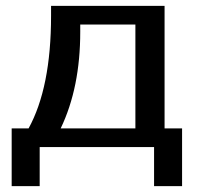

<svg xmlns="http://www.w3.org/2000/svg" viewBox="-20 -504 706 658"><path d="M444 -64H188C233 -158 255 -268 255 -395V-420H444ZM155 -450C155 -285 129 -157 78 -64H20V134H116V0H508V134H604V-64H544V-484H155Z"/></svg>

Font: Gamestation Extended
Style: Regular
Weight: 400
Width: 7
Designer: Jonas Hecksher
Foundry: Jonas Hecksher, Playtypeª, e-types AS
Version: Version 1.003